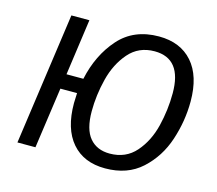

<svg xmlns="http://www.w3.org/2000/svg" viewBox="-102 -829 1093 968"><g transform="rotate(15 445.0 -344.5)"><path d="M852 -425Q852 -323 819 -223Q786 -123 712 -55.5Q638 12 522 12Q410 12 348 -60Q286 -132 286 -265Q286 -282 288 -318H201L156 0H62L159 -689H253L212 -396H300Q328 -526 405.5 -613.5Q483 -701 614 -701Q726 -701 789 -629.5Q852 -558 852 -425ZM754 -442Q754 -623 612 -623Q529 -623 477.5 -563.5Q426 -504 404.5 -418.5Q383 -333 383 -249Q383 -155 420.5 -110.5Q458 -66 525 -66Q609 -66 660.5 -125Q712 -184 733 -269.5Q754 -355 754 -442Z"/></g></svg>

Font: FiraGO
Style: Italic
Weight: 400
Italic angle: -8°
Designer: bBox Type GmbH
Foundry: bBox Type GmbH
Version: Version 1.001